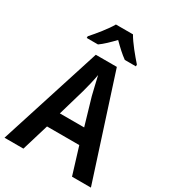

<svg xmlns="http://www.w3.org/2000/svg" viewBox="-221 -1054 1050 1170"><g transform="rotate(30 304.0 -468.5)"><path d="M363 -937H243C219 -894 166 -829 130 -789V-777H209C239 -798 269 -828 302 -862C336 -828 367 -799 398 -777H476V-789C440 -830 388 -892 363 -937ZM475 0H608L377 -716H229L0 0H133L190 -189H417ZM334 -485 389 -297H218L273 -486C283 -521 296 -576 303 -616C310 -582 327 -516 334 -485Z"/></g></svg>

Font: Noto Sans Myanmar UI SemiCondensed SemiBold
Style: Regular
Weight: 600
Width: 4
Designer: Monotype Design Team
Foundry: Monotype Imaging Inc.
Version: Version 2.103